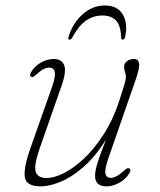

<svg xmlns="http://www.w3.org/2000/svg" viewBox="-20 -672 582 700"><path d="M451 -58Q459.5 -53.5 451.5 -40Q438 -18.5 414.5 -5.5Q391 7.5 368.5 7.5Q326.5 7.5 326.5 -31Q326.5 -42 329.8 -56.8Q333 -71.5 341.5 -96.2Q350 -121 366 -162Q326.5 -99.5 283.2 -62.2Q240 -25 199.8 -8.8Q159.5 7.5 128.5 7.5Q74 7.5 70.2 -28.2Q66.5 -64 91.5 -133.5L169 -353Q183 -392.5 179.8 -409Q176.5 -425.5 160 -425.5Q150 -425.5 139.2 -420.2Q128.5 -415 114.5 -402Q107.5 -396 103 -392.8Q98.5 -389.5 94 -392Q86 -395.5 93.5 -409Q105.5 -430.5 129 -443.8Q152.5 -457 176 -457Q205 -457 214 -434.2Q223 -411.5 204 -358L124.5 -130.5Q103 -68.5 110.2 -45.8Q117.5 -23 150 -23Q177 -23 212.8 -40.8Q248.5 -58.5 286 -93.8Q323.5 -129 357.2 -181Q391 -233 413.5 -300.5Q424.5 -334.5 430 -352.2Q435.5 -370 437.2 -378.2Q439 -386.5 439 -392Q439 -401 435.8 -409.5Q432.5 -418 432.5 -428.5Q432.5 -441.5 443.2 -449.2Q454 -457 468.5 -457Q484.5 -457 487 -440.5Q489.5 -424 474 -379.5L377 -100.5Q361.5 -57 364.2 -40.2Q367 -23.5 384.5 -23.5Q393 -23.5 404 -29Q415 -34.5 430 -48Q436.5 -53.5 441.2 -56.8Q446 -60 451 -58ZM353 -615.5Q320 -615.5 293 -596.5Q266 -577.5 243.5 -535Q239 -527.5 234 -527.5Q227 -527.5 229.5 -536Q244.5 -587 280.8 -619.5Q317 -652 362.5 -652Q408 -652 427.5 -619.5Q447 -587 436 -536Q433.5 -527.5 427 -527.5Q422 -527.5 421.5 -535Q420.5 -577.5 403.5 -596.5Q386.5 -615.5 353 -615.5Z"/></svg>

Font: Fraunces 9pt Soft Thin
Style: Italic
Weight: 100
Italic angle: -16°
Version: Version 1.000;[b76b70a41]